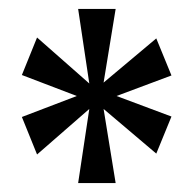

<svg xmlns="http://www.w3.org/2000/svg" viewBox="-20 -780 431 430"><path d="M155 -370 180 -536 63 -434 29 -518 152 -565 29 -612 63 -696 180 -593 155 -760H239L212 -595L330 -694L364 -611L241 -565L364 -519L330 -436L212 -536L239 -370Z"/></svg>

Font: Noto Serif Georgian ExtraCondensed SemiBold
Style: Regular
Weight: 600
Width: 2
Designer: Monotype Design Team, Akaki Razmadze
Foundry: Google LLC
Version: Version 2.003; ttfautohint (v1.8.4.7-5d5b)